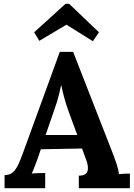

<svg xmlns="http://www.w3.org/2000/svg" viewBox="-20 -991 708 1011"><path d="M4 0V-69Q32 -69 49 -85Q66 -101 77.5 -127Q89 -153 100 -183L295 -718H365L578 -173Q584 -158 594 -127.5Q604 -97 606 -74Q623 -76 638.5 -76.5Q654 -77 664 -77V0H395V-66Q423 -66 433.5 -77.5Q444 -89 443 -109Q442 -129 432 -154L412 -209L195 -205L179 -158Q174 -145 164.5 -119.5Q155 -94 147 -77Q163 -79 185.5 -79.5Q208 -80 218 -80V0ZM220 -280H387L341 -405Q328 -441 318 -477.5Q308 -514 303 -542H302Q298 -525 290 -491Q282 -457 265 -410ZM469 -774 330 -861 187 -776 160 -821 325 -971H344L501 -821Z"/></svg>

Font: Lora
Style: Weight 700
Weight: 700
Designer: Olga Karpushina, Alexei Vanyashin (Cyrillic)
Foundry: Cyreal
Version: Version 3.001